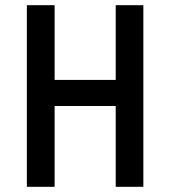

<svg xmlns="http://www.w3.org/2000/svg" viewBox="-20 -720 656 740"><path d="M83.5 0V-700H190.5V-412H426V-700H532.5V0H426V-311.5H190.5V0Z"/></svg>

Font: Overpass Mono SemiBold
Style: Regular
Weight: 600
Monospace: yes
Designer: Delve Withrington, Dave Bailey
Foundry: Delve Fonts LLC
Version: Version 4.000